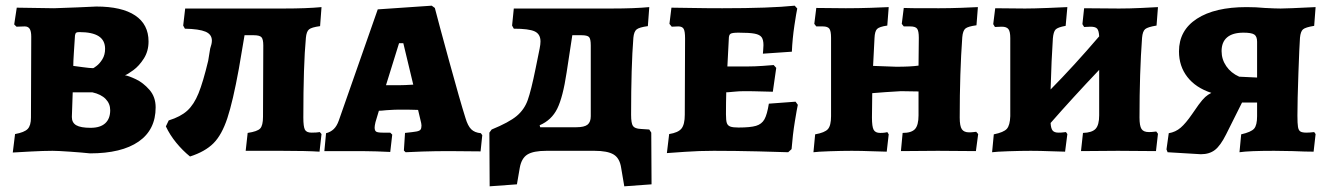

<svg xmlns="http://www.w3.org/2000/svg" viewBox="-20 -531 4676 676"><path d="M25 6 33 -59Q66 -65 77.5 -77Q89 -89 89 -117L90 -402Q90 -421 84.5 -429.5Q79 -438 67 -438L38 -437L30 -445L39 -504L170 -502Q205 -503 252.5 -505Q300 -507 319 -508Q409 -508 456 -476.5Q503 -445 503 -385Q503 -351 486.5 -325Q470 -299 449.5 -284Q429 -269 420 -266Q433 -264 458.5 -252Q484 -240 506 -215Q528 -190 528 -153Q528 -74 468 -32.5Q408 9 297 9Q269 6 226 3Q183 0 165 0Q134 0 87 2.5Q40 5 25 6ZM308 -291Q308 -290 319.5 -298.5Q331 -307 340.5 -322.5Q350 -338 350 -359Q350 -389 327.5 -403.5Q305 -418 259 -418Q251 -418 248 -415.5Q245 -413 244 -406Q242 -375 240 -344.5Q238 -314 238 -299Q246 -298 271.5 -294.5Q297 -291 308 -291ZM233 -119Q233 -99 248.5 -90Q264 -81 299 -81Q333 -81 350.5 -97Q368 -113 368 -143Q368 -166 352 -182.5Q336 -199 305 -206H236Z M1106 -66 1112 -59 1105 3Q1059 0 972 0H845L852 -63Q886 -68 896 -78.5Q906 -89 906 -120L907 -371Q907 -393 900.5 -400Q894 -407 873 -407H841L821 -289Q800 -174 780.5 -115Q761 -56 731.5 -26.5Q702 3 649 20Q623 -1 600.5 -28.5Q578 -56 564 -86L574 -107Q616 -120 639.5 -141.5Q663 -163 679 -202.5Q695 -242 713 -317L720 -360Q726 -377 726 -388Q726 -410 703.5 -419.5Q681 -429 631 -430L625 -441L632 -501H979Q1060 -501 1112 -506L1107 -439Q1077 -435 1068 -427.5Q1059 -420 1057 -398Q1048 -302 1048 -117Q1048 -85 1053.5 -74.5Q1059 -64 1077 -64Q1096 -64 1106 -66Z M1402 -1 1406 -63Q1435 -66 1446 -68Q1457 -70 1460.5 -74.5Q1464 -79 1464 -89Q1464 -93 1463 -97.5Q1462 -102 1461 -106L1452 -144Q1430 -145 1384 -145Q1370 -145 1340 -143Q1322 -141 1314 -141L1302 -101Q1299 -88 1299 -82Q1299 -71 1304.5 -67.5Q1310 -64 1328 -64H1354L1361 -57L1354 4Q1342 3 1306 2Q1270 1 1228 1H1122L1128 -62Q1144 -66 1155 -76.5Q1166 -87 1173 -107L1310 -498L1500 -511L1511 -503Q1523 -456 1561.5 -315.5Q1600 -175 1619 -115Q1627 -88 1639 -76Q1651 -64 1673 -62L1678 -55L1672 2L1560 1Q1513 1 1467 2.5Q1421 4 1408 5ZM1386 -231Q1403 -231 1435 -233L1400 -379H1385L1339 -231Z M2274 118 2178 125 2167 60Q2162 26 2140.5 13Q2119 0 2073 0H1904Q1858 0 1837 13Q1816 26 1810 60L1800 118L1704 125L1703 -64L1711 -75Q1772 -100 1799 -122.5Q1826 -145 1838 -178.5Q1850 -212 1866 -291L1880 -360Q1883 -375 1883 -385Q1883 -411 1862.5 -420.5Q1842 -430 1789 -430L1783 -441L1789 -501H2133Q2214 -501 2266 -506L2261 -439Q2231 -435 2221.5 -427.5Q2212 -420 2210 -398Q2202 -297 2202 -127Q2202 -97 2208.5 -87.5Q2215 -78 2236 -77L2266 -75L2273 -64ZM2060 -371Q2060 -394 2054 -400.5Q2048 -407 2027 -407H1995L1975 -276Q1962 -189 1942 -148.5Q1922 -108 1880 -90L1882 -83H2009Q2037 -83 2048.5 -92Q2060 -101 2060 -122Z M2336 -59Q2368 -64 2379.5 -78.5Q2391 -93 2391 -127L2392 -396Q2392 -421 2387 -429.5Q2382 -438 2368 -438L2345 -437L2337 -447L2344 -504Q2362 -504 2413.5 -503Q2465 -502 2523 -502Q2692 -502 2778 -511L2787 -501Q2784 -488 2777 -441.5Q2770 -395 2768 -349L2666 -342Q2666 -345 2667 -354Q2668 -363 2668 -372Q2668 -391 2661.5 -400Q2655 -409 2637 -412.5Q2619 -416 2580 -416Q2558 -416 2552 -412Q2546 -408 2546 -394L2541 -297H2612Q2637 -297 2665 -299Q2693 -301 2704 -302L2713 -292L2701 -208Q2691 -208 2661.5 -209Q2632 -210 2600 -210Q2582 -210 2563 -208Q2544 -206 2537 -206Q2536 -172 2536 -129Q2536 -107 2539 -98Q2542 -89 2551 -85.5Q2560 -82 2580 -82Q2622 -82 2642 -88Q2662 -94 2671.5 -111Q2681 -128 2687 -166L2781 -173L2789 -162Q2786 -149 2778.5 -103Q2771 -57 2767 -6L2755 5Q2731 4 2649 2Q2567 0 2493 0Q2442 0 2392 3.5Q2342 7 2328 8Z M2850 -58Q2884 -64 2895 -76.5Q2906 -89 2906 -122V-398Q2906 -422 2900 -430Q2894 -438 2877 -438H2854L2847 -447L2854 -503L2958 -502Q3001 -502 3046.5 -503.5Q3092 -505 3109 -506L3104 -441Q3076 -437 3068 -429Q3060 -421 3059 -397L3054 -299L3136 -296Q3186 -296 3214 -300L3215 -398Q3215 -422 3209 -430Q3203 -438 3185 -438H3162L3155 -447L3162 -503Q3162 -502 3286 -502Q3323 -502 3365 -503.5Q3407 -505 3423 -506L3418 -442Q3388 -438 3379 -430.5Q3370 -423 3368 -400Q3359 -276 3359 -117Q3359 -87 3366.5 -76Q3374 -65 3392 -65Q3401 -65 3408 -66Q3415 -67 3417 -67L3424 -59L3416 1L3282 0L3152 1L3158 -63Q3189 -63 3201.5 -76.5Q3214 -90 3214 -125V-209L3152 -210Q3128 -209 3096 -206.5Q3064 -204 3051 -203L3050 -117Q3050 -85 3056 -74Q3062 -63 3079 -63Q3088 -63 3095 -64Q3102 -65 3104 -66L3109 -58L3102 3Q3087 3 3049.5 1.5Q3012 0 2979 0Q2944 0 2901 1.5Q2858 3 2844 5Z M4051 -68 4057 -60 4050 1 3916 0 3786 1 3793 -63Q3825 -64 3837.5 -77.5Q3850 -91 3850 -125V-285Q3756 -186 3679 -98Q3680 -79 3686 -71.5Q3692 -64 3707 -64Q3717 -64 3724 -65Q3731 -66 3733 -66L3738 -59L3730 3Q3716 3 3679 1.5Q3642 0 3609 0Q3574 0 3530.5 1.5Q3487 3 3473 5L3479 -58Q3514 -65 3525 -77.5Q3536 -90 3537 -122V-397Q3537 -420 3530.5 -428.5Q3524 -437 3507 -437L3483 -436L3477 -446L3484 -502L3589 -501Q3618 -501 3669.5 -503Q3721 -505 3738 -506L3732 -440Q3704 -435 3696.5 -427Q3689 -419 3687 -396Q3682 -323 3679 -216Q3761 -299 3850 -403Q3849 -423 3843 -430Q3837 -437 3820 -437L3797 -436L3791 -446L3797 -502L3920 -501Q3957 -501 3999 -503Q4041 -505 4057 -506L4052 -441Q4021 -436 4012 -428.5Q4003 -421 4001 -398Q3992 -276 3992 -117Q3992 -88 3999 -77Q4006 -66 4025 -66Q4035 -66 4042 -67Q4049 -68 4051 -68Z M4607 -66 4612 -59 4605 3Q4577 3 4531 1L4466 0Q4377 0 4344 5L4350 -58Q4385 -66 4395.5 -78Q4406 -90 4406 -122V-170H4353L4297 -58Q4277 -18 4257.5 -3Q4238 12 4208 12L4091 5L4087 -5L4095 -62Q4119 -66 4137 -81.5Q4155 -97 4177 -129L4200 -162Q4214 -181 4223.5 -189.5Q4233 -198 4245 -204Q4190 -222 4160.5 -260Q4131 -298 4131 -350Q4131 -424 4194 -465Q4257 -506 4369 -506Q4403 -506 4433 -503Q4471 -501 4489 -501Q4512 -501 4612 -506L4607 -440Q4576 -435 4567.5 -427.5Q4559 -420 4557 -398Q4555 -372 4551.5 -274Q4548 -176 4548 -124Q4548 -96 4550 -84Q4552 -72 4558.5 -68Q4565 -64 4580 -64Q4591 -64 4607 -66ZM4406 -258V-384Q4406 -403 4396 -409.5Q4386 -416 4358 -416Q4320 -416 4300.5 -399.5Q4281 -383 4281 -351Q4281 -322 4297.5 -298Q4314 -274 4343 -261Z"/></svg>

Font: Alegreya SC ExtraBold
Style: Regular
Weight: 800
Designer: Juan Pablo del Peral
Foundry: Huerta Tipografica
Version: Version 2.007; ttfautohint (v1.6)